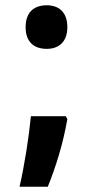

<svg xmlns="http://www.w3.org/2000/svg" viewBox="-20 -576 353 727"><path d="M157 -391C203 -391 235 -418 235 -473C235 -528 205 -556 157 -556C107 -556 77 -528 77 -473C77 -418 108 -391 157 -391ZM229 -136H97C90 -61 73 49 54 131H161C191 57 219 -32 235 -125Z"/></svg>

Font: Noto Sans Devanagari UI Condensed
Style: Bold
Weight: 700
Width: 3
Designer: Jelle Bosma - Monotype Design Team
Foundry: Monotype Imaging Inc.
Version: Version 2.004